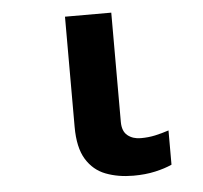

<svg xmlns="http://www.w3.org/2000/svg" viewBox="-45 -596 690 653"><g transform="rotate(-5 300.0 -269.5)"><path d="M385 10Q333 10 291 -6Q249 -22 224.5 -62Q200 -102 200 -173V-549H358V-176Q358 -144 376 -129.5Q394 -115 421 -115Q447 -115 470 -120Q493 -125 517 -133V-16Q493 -5 459.5 2.5Q426 10 385 10Z"/></g></svg>

Font: Noto Sans Mono ExtraBold
Style: Regular
Weight: 800
Designer: Monotype Design Team
Foundry: Monotype Imaging Inc.
Version: Version 2.014